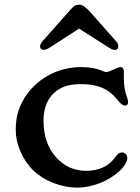

<svg xmlns="http://www.w3.org/2000/svg" viewBox="-20 -807 613 838"><path d="M48.8 -7.3ZM539.1 -360.8Q539.1 -346.2 524.9 -346.2Q512.2 -346.2 492.4 -371.1Q472.7 -396 453.1 -408.9Q433.6 -421.9 412.6 -428.7Q379.9 -439.9 336.2 -439.9Q292.5 -439.9 264.9 -430.4Q237.3 -420.9 215.8 -401.4Q169.9 -358.4 169.9 -280.3Q169.9 -181.2 225.6 -119.6Q278.3 -61.5 355.5 -61.5Q440.9 -61.5 483.4 -121.6Q496.1 -140.1 508.5 -141.4Q521 -142.6 528.3 -135.3Q535.6 -127.9 535.6 -117.2Q535.6 -106.4 526.4 -90.6Q517.1 -74.7 501 -59.8Q484.9 -44.9 463.9 -32Q442.9 -19 419.4 -9.3Q319.8 32.2 214.8 -7.8Q112.3 -46.9 69.8 -144.5Q48.8 -193.4 48.8 -239Q48.8 -284.7 58.6 -316.9Q68.4 -349.1 86.2 -378.4Q104 -407.7 129.6 -432.6Q155.3 -457.5 187 -475.6Q254.9 -514.2 335 -514.2Q391.6 -514.2 430.2 -496.1Q437.5 -492.7 443.8 -492.7Q450.2 -492.7 458.5 -496.1Q466.8 -499.5 475.6 -503.4L491.2 -510.7Q499 -514.2 504.4 -514.2Q520.5 -514.2 520.5 -494.9Q520.5 -475.6 520.8 -460.7Q521 -445.8 522.5 -432.6Q525.4 -406.2 534.2 -382.8Q539.1 -369.6 539.1 -360.8ZM198.2 -600.1Q181.6 -589.4 171.9 -589.4Q162.1 -589.4 158.4 -594.2Q154.8 -599.1 154.8 -603.5Q154.8 -614.3 163.6 -625L272 -747.1Q300.8 -781.2 310.1 -783.9Q319.3 -786.6 327.6 -786.6Q346.7 -786.6 380.4 -747.1L488.3 -625Q495.1 -618.2 496.1 -608.9Q498 -589.4 481.9 -589.4Q472.2 -587.9 453.6 -600.1L325.2 -682.1Z"/></svg>

Font: Stoke
Style: Regular
Weight: 400
Designer: Nicole Fally
Foundry: Nicole Fally
Version: Version 1.002